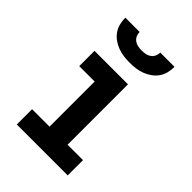

<svg xmlns="http://www.w3.org/2000/svg" viewBox="-217 -837 933 933"><g transform="rotate(45 250.0 -370.0)"><path d="M75 0V-105H195V-415H89V-520H319V-105H425V0ZM250 -600Q229 -600 208.5 -602.5Q188 -605 168.5 -612.5Q149 -620 132 -632Q115 -644 103 -661Q91 -678 86 -698.5Q81 -719 81 -740H179Q179 -727 184.5 -715Q190 -703 200.5 -695.5Q211 -688 224 -685.5Q237 -683 250 -683Q263 -683 276 -685.5Q289 -688 299.5 -695.5Q310 -703 315.5 -715Q321 -727 321 -740H419Q419 -719 414 -698.5Q409 -678 397 -661Q385 -644 368 -632Q351 -620 331.5 -612.5Q312 -605 291.5 -602.5Q271 -600 250 -600Z"/></g></svg>

Font: Iosevka Extrabold
Style: Regular
Weight: 800
Monospace: yes
Designer: Belleve Invis
Foundry: Belleve Invis
Version: Version 32.5.0; ttfautohint (v1.8.4)